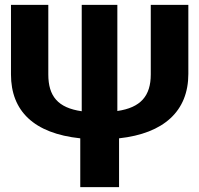

<svg xmlns="http://www.w3.org/2000/svg" viewBox="-20 -767 817 787"><path d="M598 -747V-462C598 -374 557 -326 461 -312V-747H315V-311C217 -325 178 -373 178 -462V-747H25V-462C25 -312 119 -220 309 -200V0H468V-200C652 -220 752 -312 752 -464V-747Z"/></svg>

Font: Glow Sans TC Normal
Style: Bold
Weight: 700
Designer: Ryoko NISHIZUKA (kana, bopomofo & ideographs); Paul D. Hunt (Latin, Greek & Cyrillic); Sandoll Communications, Soo-young
Version: Version 0.93